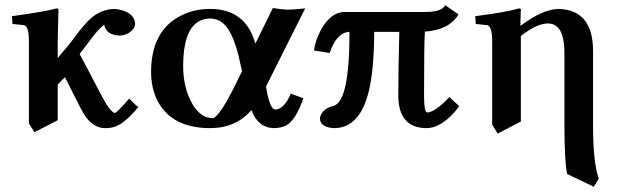

<svg xmlns="http://www.w3.org/2000/svg" viewBox="-20 -479 2368 736"><path d="M201.2 -321.3V-255.9Q210 -267.6 228.5 -289.1Q249.5 -312.5 257.8 -325.2Q310.1 -397.9 342.3 -419.9Q378.9 -444.8 421.9 -444.8Q492.7 -436 498 -390.1Q498 -365.7 468.8 -350.1Q454.6 -343.3 440.9 -342.8Q397.9 -342.8 383.3 -371.1Q379.9 -378.4 379.9 -384.8Q354.5 -365.7 317.9 -314.9L285.2 -272Q314.5 -217.8 370.1 -110.8Q399.4 -54.7 418 -46.4Q419.4 -45.9 419.9 -45.9Q429.2 -47.9 475.1 -101.1Q475.1 -101.1 502 -74.7Q508.3 -69.8 511.2 -69.8Q456.5 -3.4 417.5 7.8Q401.9 12.2 382.8 12.2Q335.9 12.2 302.2 -41Q295.4 -51.8 289.1 -64Q264.6 -112.3 229 -183.1L201.2 -154.8V-18.1L111.8 27.8L90.8 -5.9V-320.8Q90.8 -377.4 72.8 -382.3Q70.3 -382.8 68.8 -382.8L27.8 -387.2L25.9 -417Q159.7 -435.5 196.8 -446.8Q202.6 -445.8 204.1 -443.8Q204.1 -442.9 201.2 -321.3Z M907.7 -206.1 899.9 -241.2Q872.1 -372.1 822.3 -398.9Q804.7 -407.7 785.2 -408.2Q682.6 -406.2 682.1 -226.1Q682.1 -138.2 720.2 -75.7Q751.5 -26.9 793.9 -25.9Q819.3 -25.9 885.7 -161.1Q890.1 -169.9 895 -180.2ZM785.2 -444.8Q904.8 -444.8 947.8 -343.3Q954.1 -328.1 959 -312L1025.9 -448.2Q1064.5 -442.4 1083 -441.9Q1102.5 -441.9 1149.9 -446.8L998 -144L1000 -146Q1013.7 -60.1 1035.2 -59.1Q1067.4 -59.1 1093.8 -117.7Q1094.7 -119.6 1094.7 -120.1L1143.1 -102.1Q1113.3 -17.6 1076.7 2Q1056.6 11.7 1029.8 12.2Q968.8 10.7 943.8 -57.1Q884.8 11.7 786.1 12.2Q638.7 12.2 584 -92.3Q559.6 -140.1 559.1 -202.1Q559.1 -364.3 678.2 -421.4Q727.5 -444.8 785.2 -444.8Z M1609.9 -433.1H1302.7Q1244.6 -433.1 1206.1 -356.4Q1188.5 -320.8 1183.6 -285.2L1243.7 -275.9Q1268.6 -349.1 1312.5 -356.4Q1316.4 -356.9 1319.8 -356.9Q1319.8 -89.8 1258.8 -73.2Q1219.2 -64 1208 -33.2Q1206.5 -28.8 1206.5 -25.9Q1206.5 5.4 1250 11.2Q1255.4 11.7 1260.7 12.2Q1367.2 12.2 1398.9 -153.3Q1414.1 -233.4 1414.6 -356.9H1510.7Q1506.8 -206.1 1506.8 -108.9Q1508.8 10.7 1613.8 12.2Q1675.3 12.2 1737.3 -67.4Q1739.3 -69.8 1740.7 -71.8L1702.6 -106.9Q1647 -47.9 1616.7 -47.9Q1606 -49.8 1605.5 -108.9Q1605.5 -321.8 1608.9 -357.9Q1701.7 -363.8 1737.8 -423.8L1686.5 -459Q1673.8 -433.1 1609.9 -433.1Z M1976.6 -380.9Q2057.6 -441.9 2118.7 -444.8Q2252.9 -442.9 2253.4 -284.2V0Q2253.4 146.5 2275.4 205.1L2256.3 236.8L2153.8 188Q2144 141.1 2143.6 0V-276.9Q2143.6 -374 2095.7 -387.2Q2088.9 -388.7 2082.5 -389.2Q2041 -389.2 1988.8 -350.1Q1982.9 -345.7 1976.6 -340.8V-13.2L1887.7 33.2L1866.7 -1V-320.8Q1866.7 -378.9 1847.2 -382.8Q1845.2 -382.8 1844.7 -382.8L1803.7 -387.2L1801.8 -417Q1923.8 -432.6 1969.7 -446.8Q1975.1 -445.8 1976.6 -443.8L1974.6 -380.9Z"/></svg>

Font: Linux Libertine O
Style: Semibold
Weight: 700
Designer: Philipp H. Poll
Foundry: Philipp H. Poll
Version: Version 5.0.0